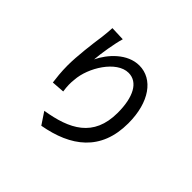

<svg xmlns="http://www.w3.org/2000/svg" viewBox="-181 -1054 1363 1363"><g transform="rotate(45 500.0 -372.5)"><path d="M242 -796C241 -769 238 -736 234 -703C221 -613 204 -477 204 -384C204 -319 211 -261 216 -224L313 -231C306 -278 306 -312 310 -345C318 -475 428 -653 548 -653C643 -653 694 -553 694 -398C694 -153 532 -74 315 -39L375 51C627 6 800 -122 800 -398C800 -611 701 -744 565 -744C446 -744 350 -638 307 -547C312 -611 331 -730 350 -792Z"/></g></svg>

Font: Spoqa Han Sans Neo Medium
Style: Regular
Weight: 500
Designer: [Spoqa Han Sans Neo] Dong-huui Kim  Younghwa Kang  Yujin Lee  [Noto Sans] Ryoko NISHIZUKA  (kana & ideographs); Paul D. 
Foundry: Spoqa (http://www.spoqa-han-sans.com)
Version: Version 1.000